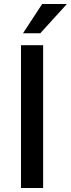

<svg xmlns="http://www.w3.org/2000/svg" viewBox="-20 -936 353 956"><path d="M194.8 0H84.5V-710.9H194.8ZM189.9 -916H313L180.7 -770.5H94.7Z"/></svg>

Font: Heebo Medium
Style: Regular
Weight: 500
Designer: Oded Ezer
Foundry: Ezer Type House
Version: Version 3.100